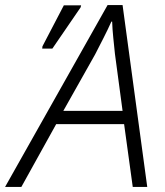

<svg xmlns="http://www.w3.org/2000/svg" viewBox="-33 -735 647 755"><path d="M-13 0 390 -715H449L546 0H489L455 -247H188L51 0ZM216 -299H449L419 -523Q416 -552 412.5 -586Q409 -620 408 -650H405Q391 -619 374.5 -586.5Q358 -554 341 -521ZM133 -544 134 -553 218 -714H286L284 -706L173 -544Z"/></svg>

Font: Noto Sans Light
Style: Italic
Weight: 300
Italic angle: -12°
Designer: Monotype Design Team
Foundry: Monotype Imaging Inc.
Version: Version 2.013; ttfautohint (v1.8.4.7-5d5b)